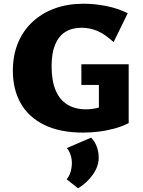

<svg xmlns="http://www.w3.org/2000/svg" viewBox="-20 -695 769 1031"><path d="M426 17Q303 17 218.5 -24Q134 -65 91.5 -140Q49 -215 49 -315Q49 -397 76 -463Q103 -529 153.5 -576.5Q204 -624 273.5 -649.5Q343 -675 428 -675Q489 -675 551.5 -662.5Q614 -650 666 -624L590 -469Q543 -512 502.5 -529Q462 -546 418 -546Q366 -546 330 -523Q294 -500 275.5 -454Q257 -408 257 -340Q257 -261 279 -209.5Q301 -158 342.5 -133Q384 -108 441 -108Q476 -108 507 -116.5Q538 -125 562 -140L511 -83V-239H417V-350H671V-34Q636 -16 593.5 -4.5Q551 7 508 12Q465 17 426 17ZM399 316 338 268Q354 248 360 225Q366 202 366 183Q366 156 358 134Q350 112 339 100L469 44Q489 64 499.5 92Q510 120 510 151Q510 199 478 243.5Q446 288 399 316Z"/></svg>

Font: Ysabeau SC Black
Style: Regular
Weight: 900
Designer: Christian Thalmann (Catharsis Fonts)
Version: Version 2.001;gftools[0.9.30]; featfreeze: smcp